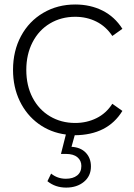

<svg xmlns="http://www.w3.org/2000/svg" viewBox="-20 -607 606 868"><path d="M487.8 -137.8 533.3 -105.6Q466.7 3.3 317.8 4.4L303.3 56.7Q344.4 58.9 367.8 83.3Q391.1 107.8 391.1 145.6Q391.1 188.9 359.4 215Q327.8 241.1 278.9 241.1Q230 241.1 194.4 212.2L211.1 177.8Q240 201.1 277.8 201.1Q310 201.1 328.9 186.1Q347.8 171.1 347.8 143.3Q347.8 118.9 330 103.9Q312.2 88.9 278.9 88.9H255.6L277.8 1.1Q208.9 -7.8 154.4 -47.2Q100 -86.7 69.4 -150Q38.9 -213.3 38.9 -291.1Q38.9 -376.7 75 -443.9Q111.1 -511.1 175.6 -548.9Q240 -586.7 320 -586.7Q388.9 -586.7 443.9 -558.9Q498.9 -531.1 533.3 -476.7L487.8 -444.4Q458.9 -487.8 415.6 -509.4Q372.2 -531.1 320 -531.1Q256.7 -531.1 206.1 -501.1Q155.6 -471.1 127.2 -416.1Q98.9 -361.1 98.9 -291.1Q98.9 -220 127.2 -165.6Q155.6 -111.1 206.1 -81.1Q256.7 -51.1 320 -51.1Q372.2 -51.1 416.1 -72.8Q460 -94.4 487.8 -137.8Z"/></svg>

Font: Paperlogy 3 Light
Style: Regular
Weight: 300
Designer: redesigned by Lee Juim, glyphs from Gmarket Sans & Montserrat
Foundry: PT&
Version: Version 1.001